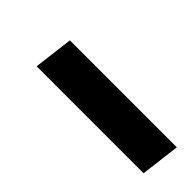

<svg xmlns="http://www.w3.org/2000/svg" viewBox="-5 -822 351 351"><g transform="rotate(45 170.5 -646.0)"><path d="M64.5 -684.5H341L331.5 -608H55Z"/></g></svg>

Font: Lato TR
Style: Bold Italic
Weight: 700
Italic angle: -12°
Designer: Lukasz Dziedzic
Foundry: tyPoland Lukasz Dziedzic
Version: Version 1.104 2013